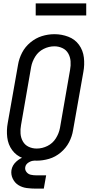

<svg xmlns="http://www.w3.org/2000/svg" viewBox="-20 -946 540 1140"><path d="M194 174Q166 174 139 170.5Q112 167 90 153.5Q68 140 56 115.5Q44 91 48 64Q53 35 76.5 13.5Q100 -8 128 -15.5Q156 -23 184 -23V8Q167 8 150 18.5Q133 29 130 46Q127 62 137 75Q147 88 162.5 91.5Q178 95 194 95H254L240 174ZM197 8Q155 8 115.5 -7Q76 -22 52 -55Q28 -88 23 -130.5Q18 -173 26 -216L87 -561Q93 -598 111 -633Q129 -668 160.5 -694Q192 -720 228.5 -731.5Q265 -743 303 -743H304Q346 -743 385.5 -728Q425 -713 449 -680Q473 -647 478 -604.5Q483 -562 475 -519L414 -174Q408 -136 390 -101.5Q372 -67 340.5 -40.5Q309 -14 271.5 -3Q234 8 197 8ZM198 -64Q231 -64 262 -79.5Q293 -95 311.5 -124.5Q330 -154 336 -186L396 -531Q401 -557 399 -582.5Q397 -608 385 -629Q373 -650 350.5 -660.5Q328 -671 303 -671Q270 -671 239 -655.5Q208 -640 189.5 -610.5Q171 -581 165 -549L105 -204Q100 -178 102 -152.5Q104 -127 116 -106Q128 -85 150 -74.5Q172 -64 198 -64ZM192 -854V-926H492V-854Z"/></svg>

Font: Iosevka SS08
Style: Italic
Weight: 400
Italic angle: -10°
Monospace: yes
Designer: Belleve Invis
Foundry: Belleve Invis
Version: 2.1.0; ttfautohint (v1.8.2)